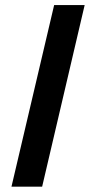

<svg xmlns="http://www.w3.org/2000/svg" viewBox="-20 -695 372 743"><path d="M189.5 -675.3H307.6L143.1 27.3H24.4Z"/></svg>

Font: Sangha Kali
Style: Regular
Weight: 400
Designer: Seslavinskaya Anna
Foundry: Popkern
Version: Version 2.000;PS 002.000;hotconv 1.0.88;makeotf.lib2.5.64775